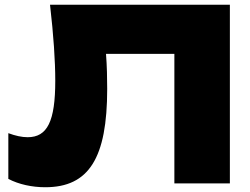

<svg xmlns="http://www.w3.org/2000/svg" viewBox="-20 -770 1050 806"><path d="M190 -750C205 -620 212 -514 212 -431C212 -261 179 -194 96 -194C72 -194 44 -200 15 -211V-19C59 4 114 16 170 16C353 16 430 -106 430 -397C430 -442 429 -492 425 -544H712V0H945V-750Z"/></svg>

Font: Bounded ExtBd
Style: Regular
Weight: 800
Designer: Vlad Churkin
Version: Version 3.0